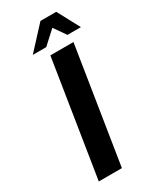

<svg xmlns="http://www.w3.org/2000/svg" viewBox="-234 -999 871 1065"><g transform="rotate(-30 202.0 -466.5)"><path d="M62 0 179 -740H327L210 0ZM96 -791 227 -933H328L404 -791H318L265 -867L182 -791Z"/></g></svg>

Font: Exo Thin
Style: Bold Italic
Weight: 700
Italic angle: -9°
Version: Version 2.000